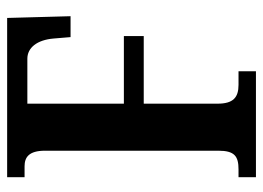

<svg xmlns="http://www.w3.org/2000/svg" viewBox="-122 -632 754 551"><g transform="rotate(-90 255.5 -357.0)"><path d="M22 0H326V-50H287C251 -50 233 -65 233 -110V-322H427V-379H233V-656H362C393 -656 416 -629 420 -580L424 -532H484L479 -714H22V-664H53C79 -664 98 -652 98 -605V-108C98 -61 82 -50 44 -50H22Z"/></g></svg>

Font: Noto Serif Devanagari ExtraCondensed
Style: Bold
Weight: 700
Width: 2
Designer: Universal Thirst, Indian Type Foundry and the Monotype Design Team
Foundry: Monotype Imaging Inc.
Version: Version 2.004